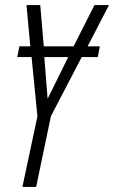

<svg xmlns="http://www.w3.org/2000/svg" viewBox="-20 -734 448 754"><path d="M68 0 127 -277 104 -510H48L56 -552H99L84 -714H138L152 -552H269L351 -714H408L324 -552H372L364 -510H301L180 -278L122 0ZM167 -346 248 -510H154Z"/></svg>

Font: Noto Sans ExtraCondensed Light
Style: Italic
Weight: 300
Width: 2
Italic angle: -12°
Designer: Monotype Design Team
Foundry: Monotype Imaging Inc.
Version: Version 2.013; ttfautohint (v1.8.4.7-5d5b)